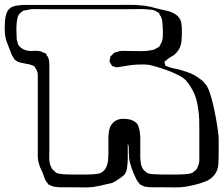

<svg xmlns="http://www.w3.org/2000/svg" viewBox="-52 -739 946 813"><path d="M874 -95Q874 -73 872.5 -44Q871 -15 853 5Q839 21 819 29Q799 37 779 42Q768 45 755.5 47.5Q743 50 731 52Q709 55 683.5 54.5Q658 54 635 54H590Q574 54 560 51Q556 49 550 46.5Q544 44 540 41Q537 38 533 32Q526 23 521.5 12Q517 1 512 -9Q507 -23 502 -37.5Q497 -52 495 -68Q494 -80 493.5 -92Q493 -104 493 -116Q493 -122 490 -128Q490 -131 489 -131V-99Q489 -83 489 -67.5Q489 -52 487 -37Q486 -29 484.5 -20.5Q483 -12 478 -4Q474 2 467 7.5Q460 13 454 17Q447 21 440.5 26Q434 31 426 34Q419 37 411 38.5Q403 40 395 42Q382 45 369 48Q356 51 342 53Q320 55 295.5 54.5Q271 54 248 54H200Q193 53 185.5 52.5Q178 52 171 50Q167 48 161.5 46Q156 44 152 41Q151 39 149.5 36.5Q148 34 146 33Q139 23 135.5 12Q132 1 128 -9Q125 -16 121.5 -22.5Q118 -29 116 -36Q108 -58 108 -80Q108 -89 108 -114Q108 -139 108 -171.5Q108 -204 108 -236.5Q108 -269 108 -294Q108 -319 108 -328V-403Q108 -412 108 -422Q108 -432 104 -440Q103 -443 101 -446Q99 -449 97 -452L93 -459Q92 -460 89.5 -460.5Q87 -461 85 -462Q72 -468 59 -469Q47 -471 34 -474Q21 -477 11 -486Q7 -489 5 -495Q-1 -503 -4.5 -512.5Q-8 -522 -12 -532Q-17 -546 -22.5 -559.5Q-28 -573 -30 -587Q-32 -602 -32 -618Q-32 -634 -31 -650Q-30 -665 -25 -681Q-20 -697 -7 -706Q-5 -708 -2 -709Q1 -710 3 -711Q13 -715 23.5 -716Q34 -717 44 -718H431Q454 -718 489 -718.5Q524 -719 546 -716Q566 -715 586 -710Q606 -705 625 -700Q637 -697 650 -694.5Q663 -692 675 -687Q685 -683 694.5 -676Q704 -669 709 -660Q715 -650 716.5 -637.5Q718 -625 718 -614Q719 -592 716.5 -564.5Q714 -537 696 -517Q688 -507 677.5 -501.5Q667 -496 657 -488L649 -481Q648 -480 646.5 -479.5Q645 -479 644 -477Q644 -476 644.5 -475.5Q645 -475 645 -474Q646 -472 646.5 -467.5Q647 -463 648 -461Q650 -460 654.5 -458.5Q659 -457 661 -456Q671 -452 681 -450Q691 -448 701 -446Q724 -440 748.5 -431Q773 -422 793 -406Q800 -402 806 -396Q812 -390 817 -384Q826 -375 834.5 -351.5Q843 -328 850 -298Q857 -268 862.5 -237.5Q868 -207 871 -183.5Q874 -160 874 -151ZM19 -570Q21 -566 22 -561Q23 -556 24 -552Q34 -533 58 -526Q73 -522 89.5 -523.5Q106 -525 122 -521Q124 -520 126.5 -519Q129 -518 132 -516Q134 -515 137 -514.5Q140 -514 142 -512Q144 -511 145 -507.5Q146 -504 147 -502Q149 -501 150.5 -498.5Q152 -496 153 -493Q156 -485 156.5 -475Q157 -465 157 -456V-107Q157 -89 156.5 -70.5Q156 -52 163 -35Q165 -33 166 -29.5Q167 -26 168 -24Q170 -22 172.5 -20Q175 -18 176 -16Q178 -15 180.5 -12.5Q183 -10 185 -8Q192 -4 201.5 -3Q211 -2 218 -1Q236 0 254 0Q272 0 290 0Q304 0 317.5 0Q331 0 344 -1Q351 -2 359.5 -3Q368 -4 375 -7Q392 -16 399 -33.5Q406 -51 406 -69Q407 -78 407 -86.5Q407 -95 407 -104V-160Q408 -168 408.5 -176Q409 -184 411 -191Q415 -207 426 -218.5Q437 -230 453 -234Q461 -236 469.5 -236Q478 -236 486 -235Q499 -234 511.5 -228Q524 -222 531 -211Q533 -209 533.5 -205.5Q534 -202 535 -200Q539 -190 540 -179.5Q541 -169 542 -158V-70Q543 -60 544 -50.5Q545 -41 549 -31Q551 -29 552 -26.5Q553 -24 554 -22Q555 -21 557 -19.5Q559 -18 560 -16Q563 -14 565.5 -11.5Q568 -9 571 -7Q579 -3 588 -2Q597 -1 605 -1Q619 0 634 0Q649 0 664 0Q681 0 697.5 0Q714 0 730 -1Q738 -2 746.5 -3Q755 -4 762 -7Q765 -9 768 -11.5Q771 -14 773 -16Q778 -18 779 -21Q782 -24 784 -30Q792 -45 792 -62.5Q792 -80 792 -96V-184Q792 -207 791.5 -231.5Q791 -256 787 -278Q785 -295 781 -311.5Q777 -328 770 -344Q763 -359 754 -373.5Q745 -388 734 -400Q723 -411 701 -422Q679 -433 654.5 -442Q630 -451 608 -457Q586 -463 575 -465Q534 -468 493 -462Q484 -461 475 -459Q466 -457 457 -456Q453 -455 449.5 -454.5Q446 -454 443 -454Q439 -454 435.5 -455.5Q432 -457 429 -458Q424 -458 423 -459Q422 -461 421.5 -462Q421 -463 420 -464Q419 -467 416 -471Q413 -475 412 -478Q411 -480 412 -483.5Q413 -487 414 -489Q414 -491 414 -494Q414 -497 415 -499Q417 -501 419.5 -503.5Q422 -506 423 -507Q425 -509 427 -511.5Q429 -514 431 -515Q433 -517 437 -517.5Q441 -518 443 -519Q457 -524 472 -523.5Q487 -523 501 -523Q522 -523 544 -522.5Q566 -522 587 -526Q590 -527 593.5 -527.5Q597 -528 600 -529Q604 -530 607 -532.5Q610 -535 613 -536L621 -540Q623 -542 624.5 -545.5Q626 -549 628 -552Q637 -566 637.5 -587Q638 -608 637 -624Q636 -634 635.5 -645Q635 -656 631 -665Q630 -668 628.5 -670.5Q627 -673 625 -675Q624 -677 622.5 -680.5Q621 -684 619 -685Q617 -687 614 -688.5Q611 -690 609 -691Q599 -697 587.5 -698Q576 -699 563 -700Q548 -701 523 -700.5Q498 -700 473 -700Q448 -700 433 -700H137Q118 -700 98 -700.5Q78 -701 60 -696Q56 -695 52.5 -695Q49 -695 46 -693Q42 -691 37 -686.5Q32 -682 29 -679Q24 -672 22 -662.5Q20 -653 19 -645Q17 -627 17.5 -608.5Q18 -590 19 -570Z"/></svg>

Font: Rubik Vinyl
Style: Regular
Weight: 400
Designer: Hubert and Fischer, NaN
Foundry: Hubert and Fischer, NaN
Version: Version 2.200